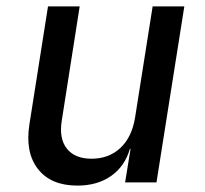

<svg xmlns="http://www.w3.org/2000/svg" viewBox="-20 -570 640 600"><path d="M222 10Q139 10 98.5 -42Q58 -94 72 -182L130 -550H229L173 -193Q164 -137 189 -105.5Q214 -74 266 -74Q320 -74 356 -107.5Q392 -141 402 -202L457 -550H556L469 0H371L388 -105H386Q370 -50 327 -20Q284 10 222 10Z"/></svg>

Font: JetBrains Mono NL Medium
Style: Italic
Weight: 500
Italic angle: -9°
Monospace: yes
Designer: Philipp Nurullin, Konstantin Bulenkov
Foundry: JetBrains
Version: Version 2.305; ttfautohint (v1.8.4.7-5d5b)